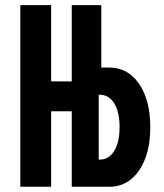

<svg xmlns="http://www.w3.org/2000/svg" viewBox="-20 -713 626 733"><path d="M57.6 0V-693.4H175.3V-402.3H253.9V-693.4H366.7V-455.1H397.5Q468.3 -455.1 511 -392.8Q553.7 -330.6 553.7 -227.5Q553.7 -124.5 511 -62.3Q468.3 0 397.5 0H253.9V-288.1H175.3V0ZM356.9 -351.6V-103.5H359.4Q395.5 -103.5 416 -136.7Q436.5 -169.9 436.5 -227.5Q436.5 -285.6 416 -318.6Q395.5 -351.6 359.4 -351.6Z"/></svg>

Font: Cascadia Mono PL SemiBold
Style: Regular
Weight: 600
Monospace: yes
Designer: Aaron Bell
Foundry: Saja Typeworks
Version: Version 2404.023; ttfautohint (v1.8.4)